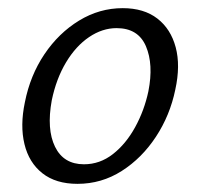

<svg xmlns="http://www.w3.org/2000/svg" viewBox="-20 -443 491 471"><path d="M170 8Q117 8 84 -18Q51 -44 40 -89.5Q29 -135 41 -192Q54 -258 89 -310Q124 -362 174 -392.5Q224 -423 281 -423Q333 -423 366 -397.5Q399 -372 411 -327Q423 -282 410 -223Q397 -160 362.5 -107.5Q328 -55 278.5 -23.5Q229 8 170 8ZM186 -40Q225 -40 257 -65Q289 -90 311.5 -131Q334 -172 344 -219Q357 -285 338 -329.5Q319 -374 266 -374Q231 -374 198.5 -352Q166 -330 142 -290Q118 -250 107 -197Q94 -126 115 -83Q136 -40 186 -40Z"/></svg>

Font: Ysabeau
Style: Italic
Weight: 400
Italic angle: -12°
Designer: Christian Thalmann (Catharsis Fonts)
Version: Version 2.000;gftools[0.9.27.dev2+g8671c4b]